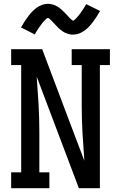

<svg xmlns="http://www.w3.org/2000/svg" viewBox="-20 -995 640 1015"><path d="M39 0V-84H92V-651H39V-735H203L355 -332L426 -145Q424 -182 421 -219Q418 -256 416 -293Q414 -330 413 -367Q412 -404 412 -441V-651H359V-735H561V-651H508V0H397L174 -590Q176 -553 179 -516Q182 -479 184 -442Q186 -405 187 -368Q188 -331 188 -294V-84H241V0ZM366 -812Q361 -812 355.5 -812.5Q350 -813 345.5 -814.5Q341 -816 336 -817.5Q331 -819 326 -821Q321 -823 317 -825.5Q313 -828 309 -831Q305 -834 300.5 -837.5Q296 -841 292 -844.5Q288 -848 284.5 -851.5Q281 -855 277.5 -859Q274 -863 270.5 -866.5Q267 -870 263 -874.5Q259 -879 255.5 -882.5Q252 -886 248.5 -889.5Q245 -893 240.5 -896.5Q236 -900 234 -900Q230 -900 227 -897.5Q224 -895 220 -891Q216 -887 213.5 -884.5Q211 -882 209 -879.5Q207 -877 204.5 -874Q202 -871 199.5 -867.5Q197 -864 194.5 -860.5Q192 -857 189 -853Q186 -849 183 -844.5Q180 -840 177 -835Q174 -830 170.5 -824.5Q167 -819 164 -813L91 -850Q101 -868 111 -883Q121 -898 130.5 -910.5Q140 -923 150 -933.5Q160 -944 173 -953.5Q186 -963 201.5 -969Q217 -975 234 -975Q239 -975 244.5 -974Q250 -973 254.5 -972Q259 -971 264 -969.5Q269 -968 274 -965.5Q279 -963 283 -960.5Q287 -958 291 -955.5Q295 -953 299.5 -949Q304 -945 308 -941.5Q312 -938 315.5 -934.5Q319 -931 322.5 -927.5Q326 -924 329.5 -920.5Q333 -917 337 -912.5Q341 -908 344.5 -904Q348 -900 351.5 -897Q355 -894 359.5 -890Q364 -886 366 -886Q370 -886 373 -889Q376 -892 380 -896Q384 -900 386.5 -902.5Q389 -905 391 -907.5Q393 -910 395.5 -913Q398 -916 400.5 -919Q403 -922 405.5 -926Q408 -930 411 -934Q414 -938 417 -942.5Q420 -947 423 -952Q426 -957 429.5 -962.5Q433 -968 436 -973L509 -937Q499 -919 489 -904Q479 -889 469.5 -876.5Q460 -864 450 -853.5Q440 -843 427 -833.5Q414 -824 398.5 -818Q383 -812 366 -812Z"/></svg>

Font: Iosevka HT Medium Extended
Style: Regular
Weight: 500
Width: 7
Monospace: yes
Designer: Belleve Invis
Foundry: Belleve Invis
Version: Version 32.3.0; ttfautohint (v1.8.4)